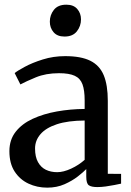

<svg xmlns="http://www.w3.org/2000/svg" viewBox="-20 -808 570 838"><path d="M186 11Q142 11 104.5 -6.5Q67 -24 44 -59.2Q21 -94.5 21 -148Q21 -198 48.5 -233Q76 -268 122.8 -289.5Q169.5 -311 228 -321.5Q286.5 -332 349.5 -332.5V-369.5Q349.5 -414 340 -440Q330.5 -466 306.2 -477.2Q282 -488.5 237.5 -488.5Q180 -488.5 136.5 -470.5Q93 -452.5 69 -439.5L44 -489Q55 -498.5 87.8 -516.2Q120.5 -534 166.8 -548.5Q213 -563 264.5 -563Q333.5 -563 374.2 -542.8Q415 -522.5 432.8 -479.5Q450.5 -436.5 450.5 -368V-49.5L508.5 -49V-6.5Q497.5 -4 479.5 -0.5Q461.5 3 441.8 5.8Q422 8.5 405 8.5Q378.5 8.5 367.5 0.5Q356.5 -7.5 356.5 -37V-70Q344 -57 319.8 -38Q295.5 -19 261.8 -4Q228 11 186 11ZM229.5 -56.5Q257 -56.5 290.5 -72Q324 -87.5 349.5 -110.5V-282Q276.5 -281.5 228.5 -265.8Q180.5 -250 156.8 -222.5Q133 -195 133 -160Q133 -123.5 145.8 -100.5Q158.5 -77.5 180.2 -67Q202 -56.5 229.5 -56.5ZM261 -648.5Q230 -648.5 213.8 -667.5Q197.5 -686.5 197.5 -713.5Q197.5 -742.5 215.2 -765Q233 -787.5 269 -787.5H270Q301 -787.5 317.2 -768.8Q333.5 -750 333.5 -723.5Q333.5 -694 315.5 -671.2Q297.5 -648.5 262 -648.5Z"/></svg>

Font: Merriweather 28pt
Style: Regular
Weight: 400
Version: Version 2.100